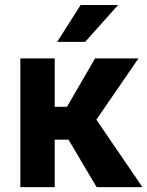

<svg xmlns="http://www.w3.org/2000/svg" viewBox="-20 -768 604 788"><path d="M261.2 -194.8H204.6V0H63.5V-528.3H204.6V-329.6H254.9L370.1 -528.3H548.3L375.5 -276.9L564.5 0H376.5ZM311 -747.6H464.8L329.6 -596.2H214.8Z"/></svg>

Font: MAUL Bold
Style: Bold
Weight: 700
Designer: MAUL
Version: Version 1.0; 2020; ttfautohint (v1.8.3)